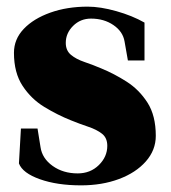

<svg xmlns="http://www.w3.org/2000/svg" viewBox="-20 -539 516 578"><path d="M224 19Q152 19 100 0.5Q48 -18 37 -47L43 -152H93L102 -96Q107 -62 138.5 -39.5Q170 -17 214 -17Q252 -17 277.5 -42Q303 -67 303 -100Q303 -124 287 -136.5Q271 -149 245.5 -157.5Q220 -166 193 -177Q153 -193 113.5 -217Q74 -241 48 -280.5Q22 -320 22 -380Q22 -421 51.5 -452Q81 -483 131.5 -501Q182 -519 244 -519Q282 -519 330 -505.5Q378 -492 415 -471V-357H365L355 -414Q350 -444 321.5 -463.5Q293 -483 254 -483Q222 -483 200 -461Q178 -439 178 -410Q178 -387 193.5 -374Q209 -361 234 -352.5Q259 -344 285 -333Q324 -317 361.5 -293Q399 -269 424 -230Q449 -191 449 -130Q449 -87 419 -53Q389 -19 338 0Q287 19 224 19Z"/></svg>

Font: Wittgenstein Black
Style: Regular
Weight: 900
Designer: Jörg Drees
Foundry: Jörg Drees
Version: Version 1.303; ttfautohint (v1.8.4.7-5d5b)